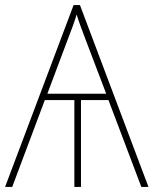

<svg xmlns="http://www.w3.org/2000/svg" viewBox="-20 -734 635 754"><path d="M281 -677Q288 -654 298 -627Q308 -600 319 -571L397 -366H166L243 -571Q256 -605 265 -629.5Q274 -654 281 -677ZM294 -714H269L0 0H28L156 -341H272V0H298V-341H406L535 0H563Z"/></svg>

Font: Noto Sans UI Thin
Style: Regular
Weight: 250
Designer: Monotype Design Team
Foundry: Monotype Imaging Inc.
Version: Version 1.901